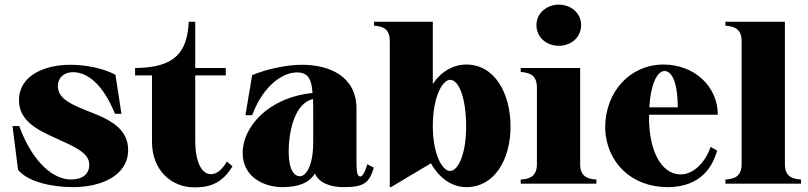

<svg xmlns="http://www.w3.org/2000/svg" viewBox="-20 -794 3491 830"><path d="M296 15C416 15 534 -34 534 -146C534 -239 452 -278 372 -309C294 -340 230 -365 230 -422C230 -457 256 -482 295 -482C367 -482 431 -416 477 -302H505L479 -471C425 -500 347 -514 284 -514C172 -514 62 -467 62 -361C62 -277 132 -236 216 -199C302 -160 366 -134 366 -82C366 -43 338 -18 287 -18C214 -18 123 -86 63 -249H34L58 -60C100 -8 203 15 296 15Z M564 -468H637V-181C637 -58 721 16 820 16C893 16 942 -5 985 -75L961 -96C940 -59 915 -41 892 -41C854 -41 824 -88 824 -188V-468H956V-500H824V-700H796C789 -567 736 -501 564 -500Z M1202 15C1273 15 1319 -6 1341 -44C1359 -4 1406 15 1466 15C1558 15 1576 -6 1596 -69L1568 -84C1557 -49 1548 -31 1537 -31C1523 -32 1521 -54 1521 -101V-324C1521 -466 1402 -514 1285 -514C1220 -514 1130 -495 1070 -469L1041 -296H1070C1120 -429 1205 -481 1264 -481C1311 -481 1327 -453 1331 -392C1135 -372 1029 -241 1029 -134C1029 -25 1125 15 1202 15ZM1276 -32C1254 -32 1228 -57 1228 -137C1228 -233 1256 -348 1333 -366C1334 -346 1334 -319 1334 -296V-179C1334 -74 1301 -31 1276 -32Z M1665 -616V15H1670L1843 -88C1878 -25 1933 15 1996 15C2118 15 2187 -105 2187 -247C2187 -390 2119 -515 1996 -515C1939 -515 1886 -484 1851 -431V-700H1597V-683C1633 -680 1665 -672 1665 -616ZM1925 -55C1893 -55 1851 -125 1851 -249C1851 -376 1893 -449 1926 -449C1962 -449 1995 -375 1995 -247C1995 -128 1961 -55 1925 -55Z M2231 -18V0H2558V-18C2523 -20 2488 -29 2488 -84V-500H2231V-483C2266 -480 2301 -472 2301 -416V-84C2301 -29 2266 -20 2231 -18ZM2492 -686C2492 -740 2445 -774 2396 -774C2346 -774 2299 -739 2299 -686C2299 -629 2346 -596 2396 -596C2445 -596 2492 -629 2492 -686Z M2866 15C3015 15 3063 -81 3080 -143L3052 -159C3028 -89 2976 -40 2922 -40C2853 -40 2797 -113 2787 -246C2786 -264 2785 -281 2786 -298H3083C3083 -421 2981 -515 2848 -515C2705 -515 2596 -399 2596 -241C2600 -92 2710 15 2866 15ZM2787 -330C2792 -424 2819 -487 2853 -487C2880 -487 2909 -450 2910 -330Z M3116 -18V0H3443V-18C3408 -20 3373 -29 3373 -84V-700H3116V-683C3151 -680 3186 -672 3186 -616V-84C3186 -29 3151 -20 3116 -18Z"/></svg>

Font: Sprat Condesed
Style: Bold
Weight: 700
Width: 3
Designer: Ethan Nakache
Foundry: Collletttivo
Version: Version 2.000;Glyphs 3.2 (3217)